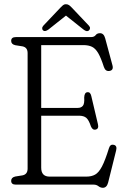

<svg xmlns="http://www.w3.org/2000/svg" viewBox="-20 -876 593 911"><path d="M33 -682Q33 -700 55 -700H411Q427 -700 433.8 -709.2Q440.5 -718.5 454.5 -718.5Q472.5 -718.5 479 -694.5L513.5 -566.5Q520 -543 500 -539.5Q480.5 -536 473 -558Q459 -601.5 446 -623.8Q433 -646 416.5 -654Q400 -662 375.5 -662H175.5V-364H349Q365 -364 373.2 -374Q381.5 -384 379.5 -413.5Q380.5 -436.5 394 -438.5Q408.5 -440.5 413 -421L444.5 -287.5Q450 -265.5 435 -261.5Q419.5 -257 411.5 -276Q401.5 -306.5 389.5 -316.8Q377.5 -327 354.5 -327H175.5V-80.5Q175.5 -38 215.5 -38H389.5Q414 -38 431.2 -47.5Q448.5 -57 463.8 -86Q479 -115 497 -173Q503 -192.5 519 -189Q537 -185.5 531 -162L493 -9.5Q486.5 15 468 15Q457 15 447.2 7.5Q437.5 0 424.5 0H55Q33 0 33 -18Q33 -34 52.5 -38.5L87 -44Q111 -49 111 -76V-624Q111 -651 87 -656L52.5 -661.5Q33 -666 33 -682ZM402 -731.5Q392.5 -723 376 -736L293 -802L210 -736Q193.5 -724 184.5 -731.5Q180.5 -734.5 180.2 -741.2Q180 -748 185.5 -754L266 -839Q273 -846.5 278.8 -851.2Q284.5 -856 292.5 -856Q301.5 -856 307.8 -851.5Q314 -847 321.5 -839L402 -754Q408 -747.5 407 -741.2Q406 -735 402 -731.5Z"/></svg>

Font: Fraunces 144pt S100 Light
Style: Regular
Weight: 300
Version: Version 1.000; ttfautohint (v1.8.3)